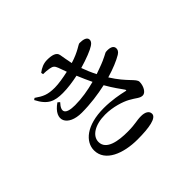

<svg xmlns="http://www.w3.org/2000/svg" viewBox="-186 -1059 1372 1372"><g transform="rotate(-45 500.0 -373.0)"><path d="M348 -555C397 -555 452 -563 504 -574C520 -534 538 -496 554 -462C487 -444 416 -432 348 -432C251 -432 236 -468 288 -523L273 -536C155 -455 206 -360 344 -360C431 -360 517 -372 593 -389C628 -327 662 -283 679 -258C684 -249 684 -245 671 -249C629 -259 557 -273 478 -273C302 -273 215 -194 215 -108C215 5 348 57 491 57C609 57 694 42 694 0C694 -30 664 -44 626 -44C576 -44 562 -32 478 -32C390 -32 280 -47 280 -128C280 -189 349 -233 452 -233C533 -233 608 -207 645 -187C695 -160 710 -139 739 -139C768 -139 792 -183 792 -224C792 -258 732 -284 656 -405C725 -425 781 -449 818 -471C839 -484 844 -498 844 -511C844 -542 808 -549 775 -546C763 -546 744 -526 656 -495L614 -480C594 -519 580 -553 567 -589C640 -610 702 -635 727 -652C746 -664 753 -677 753 -689C753 -718 716 -724 684 -724C670 -724 636 -690 544 -662C536 -697 531 -734 526 -760C521 -794 482 -803 435 -803C399 -803 369 -789 340 -767L343 -751C363 -751 386 -749 403 -746C434 -741 442 -731 452 -706L475 -643C426 -632 371 -623 335 -623C262 -623 232 -638 180 -674L167 -665C214 -573 264 -555 348 -555Z"/></g></svg>

Font: GenKiMin2 TW SB
Style: Regular
Weight: 600
Version: Version 2.100;PS 2.1;hotconv 16.6.51;makeotf.lib2.5.65220 DE